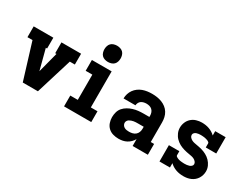

<svg xmlns="http://www.w3.org/2000/svg" viewBox="-69 -1298 2387 1845"><g transform="rotate(30 1125.0 -376.0)"><path d="M216 0 93 -400H37V-520H255V-400H241L300 -174L359 -400H345V-520H563V-400H507L384 0Z M674 0V-120H757V-400H683V-520H902V-120H976V0ZM825 -580Q807 -580 789 -585.5Q771 -591 758.5 -603.5Q746 -616 740.5 -634Q735 -652 735 -670Q735 -688 740.5 -706Q746 -724 758.5 -736.5Q771 -749 789 -754.5Q807 -760 825 -760Q843 -760 861 -754.5Q879 -749 891.5 -736.5Q904 -724 909.5 -706Q915 -688 915 -670Q915 -652 909.5 -634Q904 -616 891.5 -603.5Q879 -591 861 -585.5Q843 -580 825 -580Z M1282 8H1281Q1250 8 1220 -0.5Q1190 -9 1167.5 -30Q1145 -51 1135 -81Q1125 -111 1125 -141Q1125 -170 1133 -198.5Q1141 -227 1160 -248.5Q1179 -270 1204.5 -284.5Q1230 -299 1257.5 -307.5Q1285 -316 1314 -319Q1343 -322 1372 -322H1435V-337Q1435 -354 1429 -370.5Q1423 -387 1410.5 -398.5Q1398 -410 1381.5 -414.5Q1365 -419 1348 -419Q1333 -419 1318 -415.5Q1303 -412 1290.5 -403.5Q1278 -395 1271 -381Q1264 -367 1263 -352H1131Q1131 -378 1139 -403.5Q1147 -429 1162 -450Q1177 -471 1198.5 -487Q1220 -503 1245 -512Q1270 -521 1296 -524.5Q1322 -528 1348 -528Q1376 -528 1403 -524Q1430 -520 1456 -510Q1482 -500 1504 -483Q1526 -466 1540.5 -442.5Q1555 -419 1561 -392Q1567 -365 1567 -337V-120H1604V0H1435V-76Q1424 -56 1407.5 -39.5Q1391 -23 1370.5 -12Q1350 -1 1327.5 3.5Q1305 8 1282 8ZM1336 -101Q1355 -101 1373.5 -105.5Q1392 -110 1406.5 -122Q1421 -134 1428 -152Q1435 -170 1435 -189V-213H1372Q1360 -213 1348 -212.5Q1336 -212 1324.5 -210Q1313 -208 1301.5 -204Q1290 -200 1280 -194Q1270 -188 1263.5 -177.5Q1257 -167 1257 -155Q1257 -142 1264.5 -130Q1272 -118 1284 -111.5Q1296 -105 1309 -103Q1322 -101 1336 -101Z M2001 8Q1980 8 1959.5 5Q1939 2 1919 -5Q1899 -12 1881 -23Q1863 -34 1849 -48V0H1733V-181H1849V-136Q1849 -129 1855 -124Q1861 -119 1867.5 -116Q1874 -113 1880.5 -110.5Q1887 -108 1894 -106.5Q1901 -105 1908 -104Q1915 -103 1922 -102.5Q1929 -102 1936.5 -101.5Q1944 -101 1951 -101Q1964 -101 1977 -102.5Q1990 -104 2002.5 -108Q2015 -112 2025 -121.5Q2035 -131 2035 -144Q2035 -158 2024.5 -170Q2014 -182 2001 -188.5Q1988 -195 1973.5 -198Q1959 -201 1944 -203.5Q1929 -206 1914.5 -209Q1900 -212 1886 -216Q1872 -220 1858 -225.5Q1844 -231 1831 -238Q1818 -245 1806.5 -254Q1795 -263 1784.5 -273.5Q1774 -284 1766 -296.5Q1758 -309 1752 -322.5Q1746 -336 1743 -350.5Q1740 -365 1740 -380Q1740 -411 1752 -440Q1764 -469 1787 -489.5Q1810 -510 1840 -519Q1870 -528 1900 -528Q1921 -528 1941.5 -525Q1962 -522 1981.5 -515Q2001 -508 2019 -497Q2037 -486 2051 -472V-520H2167V-339H2051V-384Q2051 -391 2045 -396Q2039 -401 2033 -404Q2027 -407 2020 -409Q2013 -411 2006 -413Q1999 -415 1992 -416Q1985 -417 1978 -417.5Q1971 -418 1964 -418.5Q1957 -419 1950 -419Q1938 -419 1926 -417.5Q1914 -416 1902.5 -412Q1891 -408 1882 -398.5Q1873 -389 1873 -377Q1873 -362 1883 -350.5Q1893 -339 1906.5 -332Q1920 -325 1934.5 -322Q1949 -319 1963.5 -316.5Q1978 -314 1992.5 -311Q2007 -308 2021.5 -304Q2036 -300 2049.5 -294.5Q2063 -289 2076 -282Q2089 -275 2101 -266Q2113 -257 2123 -246.5Q2133 -236 2141.5 -223.5Q2150 -211 2156 -197.5Q2162 -184 2165 -169.5Q2168 -155 2168 -140Q2168 -119 2162 -98.5Q2156 -78 2145 -60.5Q2134 -43 2118 -29.5Q2102 -16 2082.5 -7.5Q2063 1 2042.5 4.5Q2022 8 2001 8Z"/></g></svg>

Font: Iosevka Etoile Heavy
Style: Regular
Weight: 900
Designer: Belleve Invis
Foundry: Belleve Invis
Version: Version 22.1.2; ttfautohint (v1.8.4)